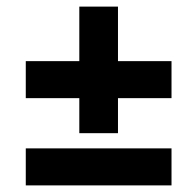

<svg xmlns="http://www.w3.org/2000/svg" viewBox="-20 -702 545 581"><path d="M58 -517H220V-682H337V-517H499V-405H337V-299H220V-405H58ZM58 -253H499V-141H58Z"/></svg>

Font: PT Sans
Style: Bold Italic
Weight: 700
Italic angle: -12°
Designer: A.Korolkova, O.Umpeleva, V.Yefimov
Foundry: ParaType Ltd
Version: Version 2.003W OFL